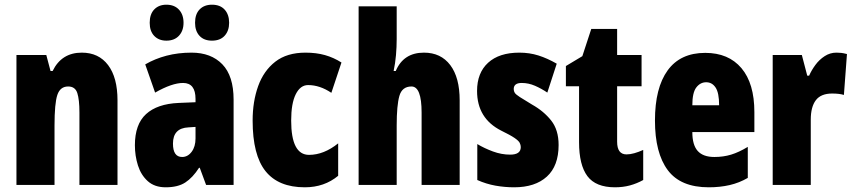

<svg xmlns="http://www.w3.org/2000/svg" viewBox="-20 -787 3632 817"><path d="M328 -563Q400 -563 440 -510Q480 -457 480 -360V0H318V-308Q318 -363 309 -391Q300 -419 270 -419Q236 -419 224 -383Q212 -347 212 -253V0H50V-553H177L195 -485H204Q242 -563 328 -563Z M795 -563Q878 -563 926 -513.5Q974 -464 974 -363V0H857L830 -73H827Q800 -31 768.5 -10.5Q737 10 685 10Q638 10 609 -16Q580 -42 567 -83Q554 -124 554 -169Q554 -258 601.5 -301.5Q649 -345 740 -349L812 -352V-366Q812 -434 759 -434Q712 -434 640 -393L598 -513Q639 -537 688.5 -550Q738 -563 795 -563ZM782 -245Q716 -242 716 -176Q716 -119 755 -119Q779 -119 795.5 -141Q812 -163 812 -198V-247ZM617 -690Q617 -727 636.5 -747Q656 -767 688 -767Q722 -767 741.5 -746Q761 -725 761 -690Q761 -656 741.5 -635Q722 -614 688 -614Q656 -614 636.5 -634Q617 -654 617 -690ZM810 -690Q810 -727 829.5 -747Q849 -767 882 -767Q917 -767 936 -746Q955 -725 955 -690Q955 -656 936 -635Q917 -614 882 -614Q848 -614 829 -634.5Q810 -655 810 -690Z M1277 10Q1165 10 1110 -58.5Q1055 -127 1055 -274Q1055 -355 1078.5 -420.5Q1102 -486 1151.5 -524.5Q1201 -563 1280 -563Q1326 -563 1363 -552.5Q1400 -542 1433 -521L1390 -392Q1341 -425 1291 -425Q1258 -425 1238.5 -386Q1219 -347 1219 -274Q1219 -128 1295 -128Q1358 -128 1419 -177V-39Q1360 10 1277 10Z M1668 -621Q1668 -587 1665 -552.5Q1662 -518 1655 -485H1664Q1697 -563 1784 -563Q1856 -563 1896 -510Q1936 -457 1936 -360V0H1774V-308Q1774 -419 1731 -419Q1691 -419 1679.5 -379Q1668 -339 1668 -253V0H1506V-760H1668Z M2357 -170Q2357 -81 2307 -35.5Q2257 10 2168 10Q2128 10 2088.5 3Q2049 -4 2011 -21V-174Q2041 -156 2077.5 -142.5Q2114 -129 2151 -129Q2196 -129 2196 -161Q2196 -170 2191.5 -179Q2187 -188 2169.5 -200Q2152 -212 2113 -231Q2010 -283 2010 -400Q2010 -477 2057 -520Q2104 -563 2190 -563Q2233 -563 2271 -551Q2309 -539 2349 -516L2309 -393Q2284 -410 2256.5 -422Q2229 -434 2200 -434Q2166 -434 2166 -408Q2166 -399 2170.5 -392Q2175 -385 2192 -374Q2209 -363 2244 -342Q2294 -314 2325.5 -274Q2357 -234 2357 -170Z M2646 -130Q2661 -130 2679 -135Q2697 -140 2717 -149V-21Q2690 -6 2660.5 2Q2631 10 2597 10Q2515 10 2479.5 -37.5Q2444 -85 2444 -182V-420H2388V-506L2458 -548L2496 -664H2606V-553H2710V-420H2606V-184Q2606 -130 2646 -130Z M2981 -562Q3080 -562 3135 -497Q3190 -432 3190 -310V-225H2926Q2926 -170 2949 -144.5Q2972 -119 3020 -119Q3058 -119 3091 -129Q3124 -139 3162 -162V-30Q3126 -9 3085 0.5Q3044 10 2996 10Q2876 10 2821.5 -63Q2767 -136 2767 -274Q2767 -413 2821 -487.5Q2875 -562 2981 -562ZM2985 -437Q2960 -437 2943 -415Q2926 -393 2926 -339H3040Q3040 -392 3025 -414.5Q3010 -437 2985 -437Z M3539 -563Q3549 -563 3559 -562Q3569 -561 3584 -557L3571 -383Q3552 -389 3521 -389Q3473 -389 3451.5 -360.5Q3430 -332 3430 -278V0H3268V-553H3392L3415 -465H3423Q3433 -488 3449.5 -510.5Q3466 -533 3489 -548Q3512 -563 3539 -563Z"/></svg>

Font: Noto Sans Sinhala ExtraCondensed Black
Style: Regular
Weight: 900
Width: 2
Designer: Jelle Bosma - Monotype Design Team
Foundry: Monotype Imaging Inc.
Version: Version 2.006; ttfautohint (v1.8.4.7-5d5b)